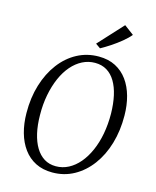

<svg xmlns="http://www.w3.org/2000/svg" viewBox="-141 -1075 959 1180"><g transform="rotate(15 338.5 -485.0)"><path d="M306.5 10Q246 10 200 -13.2Q154 -36.5 123 -78.8Q92 -121 76 -178Q60 -235 59.5 -302.5Q58.5 -399.5 83.5 -481.5Q108.5 -563.5 154.5 -624.5Q200.5 -685.5 263.2 -719Q326 -752.5 400 -752.5Q461.5 -752.5 507.2 -728.8Q553 -705 583.5 -662.8Q614 -620.5 629.5 -564.2Q645 -508 645.5 -442.5Q646.5 -346.5 622.2 -264.2Q598 -182 552.2 -120.5Q506.5 -59 444 -24.5Q381.5 10 306.5 10ZM317.5 -32.5Q360 -32.5 397.8 -52.2Q435.5 -72 466 -108Q496.5 -144 518.5 -193.8Q540.5 -243.5 551.8 -304Q563 -364.5 562.5 -432.5Q561.5 -495.5 550.2 -546.2Q539 -597 517.2 -633.5Q495.5 -670 463.2 -689.5Q431 -709 388 -709Q345.5 -709 307.8 -689.8Q270 -670.5 239.5 -635.2Q209 -600 187.2 -550.5Q165.5 -501 153.8 -440.8Q142 -380.5 143 -311.5Q143.5 -248 155.2 -196.8Q167 -145.5 189.2 -108.8Q211.5 -72 243.5 -52.2Q275.5 -32.5 317.5 -32.5ZM393 -803 362.5 -824.5 506 -980.5 567 -935Q549 -912.5 518.2 -887.2Q487.5 -862 453.8 -839.8Q420 -817.5 393 -803Z"/></g></svg>

Font: Merriweather 48pt Light
Style: Italic
Weight: 300
Italic angle: -7.8°
Version: Version 2.101